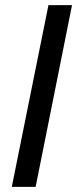

<svg xmlns="http://www.w3.org/2000/svg" viewBox="-20 -729 301 749"><path d="M26 0 169 -709H261L119 0Z"/></svg>

Font: Source Sans 3 Medium
Style: Italic
Weight: 500
Italic angle: -11°
Designer: Paul D. Hunt
Foundry: Adobe
Version: Version 3.052;hotconv 1.1.0;makeotfexe 2.6.0